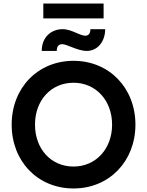

<svg xmlns="http://www.w3.org/2000/svg" viewBox="-20 -1056 832 1086"><path d="M396 10C598 10 746 -144 746 -351C746 -558 598 -712 396 -712C194 -712 46 -559 46 -351C46 -143 194 10 396 10ZM178 -351C178 -489 269 -588 396 -588C522 -588 614 -488 614 -351C614 -214 522 -114 396 -114C269 -114 178 -213 178 -351ZM216 -768H301C301 -793 312 -806 331 -806C344 -806 359 -800 382 -791C412 -779 442 -768 471 -768C535 -768 575 -825 575 -891H491C492 -869 482 -854 463 -854C451 -854 434 -860 414 -869C386 -881 361 -891 334 -891C270 -891 216 -846 216 -768ZM225 -952H566V-1036H225Z"/></svg>

Font: Easer Grotesk Medium
Style: Regular
Weight: 500
Designer: Boardeaser, Bonnie Shaver-Troup, Thomas Jockin
Foundry: Lexend
Version: Version 1.001;Glyphs 3.1.2 (3151)